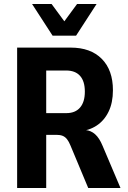

<svg xmlns="http://www.w3.org/2000/svg" viewBox="-20 -944 642 964"><path d="M66 0V-705H335Q435 -705 491 -648.5Q547 -592 547 -491Q547 -428 525 -383Q503 -338 464.5 -313Q426 -288 375 -284L381 -292L409 -291Q436 -289 457.5 -270Q479 -251 495 -212L585 0H423L334 -213Q326 -233 316.5 -245Q307 -257 294.5 -262Q282 -267 264 -267H212V0ZM212 -376H313Q358 -376 382 -404Q406 -432 406 -484Q406 -536 382 -563Q358 -590 312 -590H212ZM244 -765 141 -924H239L303 -837L367 -924H465L362 -765Z"/></svg>

Font: Nunito Sans 10pt Condensed ExtraBold
Style: Regular
Weight: 800
Width: 3
Designer: Vernon Adams
Foundry: Vernon Adams
Version: Version 3.101;gftools[0.9.27]